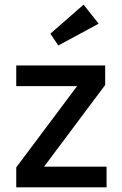

<svg xmlns="http://www.w3.org/2000/svg" viewBox="-20 -807 524 827"><path d="M439 0H50V-86L321 -448V-436H50V-525H433V-441L166 -84L162 -89H439ZM197 -662 340 -787 405 -705 231 -611Z"/></svg>

Font: Lexend
Style: Regular
Weight: 400
Designer: Thomas Jockin
Foundry: Lexend
Version: Version 1.000